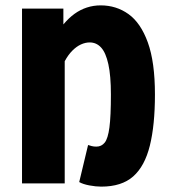

<svg xmlns="http://www.w3.org/2000/svg" viewBox="-20 -683 640 715"><path d="M357 12Q337 12 313 7.5Q289 3 275 -5L308 -143Q314 -141 321.5 -139Q329 -137 339 -137Q358 -137 370 -152Q382 -167 387.5 -208.5Q393 -250 393 -331Q393 -401 383.5 -444Q374 -487 356.5 -506Q339 -525 314 -525Q298 -525 281.5 -517.5Q265 -510 249.5 -494.5Q234 -479 221 -455V0H62V-651H216V-592Q236 -616 257.5 -631.5Q279 -647 303.5 -655Q328 -663 355 -663Q413 -663 458.5 -630.5Q504 -598 530.5 -525Q557 -452 557 -331Q557 -217 538 -140.5Q519 -64 476 -26Q433 12 357 12Z"/></svg>

Font: Source Code Pro ExtraBold
Style: Regular
Weight: 800
Monospace: yes
Designer: Paul D. Hunt, Teo Tuominen
Foundry: Adobe Systems Incorporated
Version: Version 1.018;hotconv 1.0.116;makeotfexe 2.5.65601